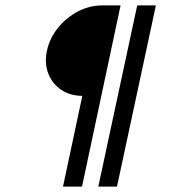

<svg xmlns="http://www.w3.org/2000/svg" viewBox="-20 -687 640 707"><path d="M424 -667 282 0H212L354 -667ZM554 -667 410.8 0H342L485.2 -667ZM284 -334Q238 -334 205 -356.5Q172 -379 157.5 -417Q143 -455 153 -501Q163 -547 193.5 -584.5Q224 -622 266.5 -644.5Q309 -667 355 -667Z"/></svg>

Font: Epunda Slab Light
Style: Italic
Weight: 300
Italic angle: -12°
Designer: Simon Atzbach
Foundry: typofactur
Version: Version 1.102